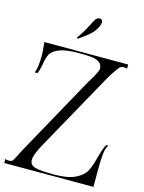

<svg xmlns="http://www.w3.org/2000/svg" viewBox="-169 -1037 837 1117"><g transform="rotate(15 250.0 -478.0)"><path d="M-8 -20Q-2 -20 6 -22Q13 -24 19.5 -35Q26 -46 37 -69Q50 -95 53 -100L313 -570Q323 -588 328 -595Q366 -658 366 -672Q366 -699 347.5 -711.5Q329 -724 301.5 -727Q274 -730 224 -730Q146 -730 106.5 -714Q67 -698 55 -674.5Q43 -651 37 -612Q31 -575 21 -555H5Q19 -588 19 -657Q19 -692 16 -711L13 -740H518V-715Q512 -718 500 -718Q482 -718 475 -711Q466 -701 450 -678Q434 -655 423 -636L153 -150Q120 -89 120 -60Q120 -28 153 -19Q186 -10 264 -10Q349 -10 394 -32Q439 -54 456 -86Q473 -118 486 -172Q492 -194 499 -216Q506 -238 516 -254H530Q516 -242 511.5 -202.5Q507 -163 507 -102V0H-30V-25Q-23 -20 -8 -20ZM251 -917Q253 -920 258.5 -931.5Q264 -943 271.5 -949.5Q279 -956 289 -956Q307 -956 307 -936Q307 -926 300 -910Q286 -882 267 -864Q248 -846 226 -830.5Q204 -815 196 -809L189 -813Q223 -861 251 -917Z"/></g></svg>

Font: Viaoda Libre
Style: Regular
Weight: 400
Designer: Gydient
Version: Version 2.000